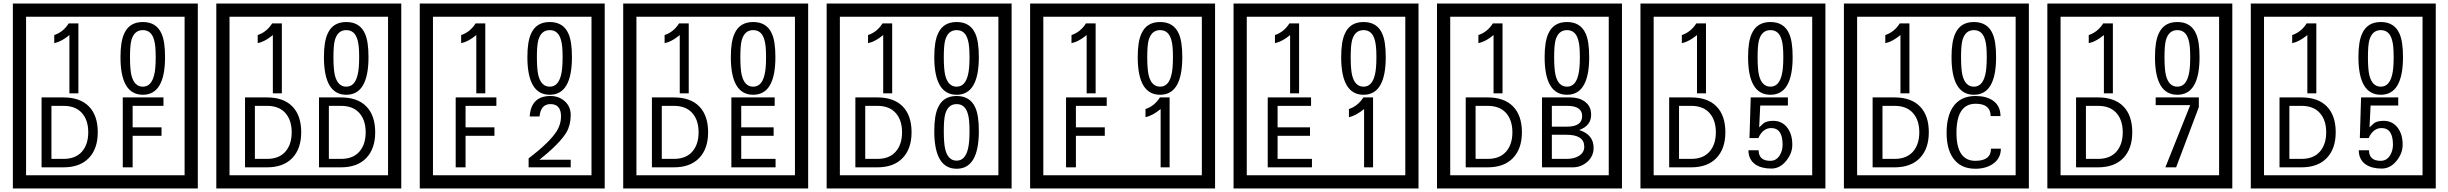

<svg xmlns="http://www.w3.org/2000/svg" viewBox="-20 -980 13900 1090"><path d="M1103 90H53V-960H1103ZM1028 15V-885H128V15ZM425 -450H374V-781Q328 -743 288 -735V-781Q339 -798 370 -847H425ZM917 -656Q917 -442 791 -442Q664 -442 664 -656Q664 -744 685 -789Q714 -855 791 -855Q868 -855 897 -789Q917 -745 917 -656ZM864 -656Q864 -723 855 -752Q840 -809 791 -809Q742 -809 726 -752Q718 -723 718 -656Q718 -587 726 -553Q742 -488 791 -488Q839 -488 855 -554Q864 -587 864 -656ZM535 -229Q535 -136 484.5 -83Q434 -30 340 -30H216V-427H340Q435 -427 485 -375.5Q535 -324 535 -229ZM481 -229Q481 -298 445 -338.5Q409 -379 341 -379H272V-78H341Q409 -78 445 -119Q481 -160 481 -229ZM908 -379H733V-257H897V-209H733V-30H677V-427H908Z M2258 90H1208V-960H2258ZM2183 15V-885H1283V15ZM1580 -450H1529V-781Q1483 -743 1443 -735V-781Q1494 -798 1525 -847H1580ZM2072 -656Q2072 -442 1946 -442Q1819 -442 1819 -656Q1819 -744 1840 -789Q1869 -855 1946 -855Q2023 -855 2052 -789Q2072 -745 2072 -656ZM2019 -656Q2019 -723 2010 -752Q1995 -809 1946 -809Q1897 -809 1881 -752Q1873 -723 1873 -656Q1873 -587 1881 -553Q1897 -488 1946 -488Q1994 -488 2010 -554Q2019 -587 2019 -656ZM1690 -229Q1690 -136 1639.5 -83Q1589 -30 1495 -30H1371V-427H1495Q1590 -427 1640 -375.5Q1690 -324 1690 -229ZM1636 -229Q1636 -298 1600 -338.5Q1564 -379 1496 -379H1427V-78H1496Q1564 -78 1600 -119Q1636 -160 1636 -229ZM2110 -229Q2110 -136 2059.5 -83Q2009 -30 1915 -30H1791V-427H1915Q2010 -427 2060 -375.5Q2110 -324 2110 -229ZM2056 -229Q2056 -298 2020 -338.5Q1984 -379 1916 -379H1847V-78H1916Q1984 -78 2020 -119Q2056 -160 2056 -229Z M3413 90H2363V-960H3413ZM3338 15V-885H2438V15ZM2735 -450H2684V-781Q2638 -743 2598 -735V-781Q2649 -798 2680 -847H2735ZM3227 -656Q3227 -442 3101 -442Q2974 -442 2974 -656Q2974 -744 2995 -789Q3024 -855 3101 -855Q3178 -855 3207 -789Q3227 -745 3227 -656ZM3174 -656Q3174 -723 3165 -752Q3150 -809 3101 -809Q3052 -809 3036 -752Q3028 -723 3028 -656Q3028 -587 3036 -553Q3052 -488 3101 -488Q3149 -488 3165 -554Q3174 -587 3174 -656ZM2798 -379H2623V-257H2787V-209H2623V-30H2567V-427H2798ZM3220 -30H2981V-81Q3102 -173 3142 -238Q3165 -276 3165 -319Q3165 -389 3105 -389Q3050 -389 3043 -319H2987Q2995 -435 3105 -435Q3153 -435 3186.5 -405Q3220 -375 3220 -327Q3220 -271 3196 -229Q3158 -165 3042 -73H3220Z M4568 90H3518V-960H4568ZM4493 15V-885H3593V15ZM3890 -450H3839V-781Q3793 -743 3753 -735V-781Q3804 -798 3835 -847H3890ZM4382 -656Q4382 -442 4256 -442Q4129 -442 4129 -656Q4129 -744 4150 -789Q4179 -855 4256 -855Q4333 -855 4362 -789Q4382 -745 4382 -656ZM4329 -656Q4329 -723 4320 -752Q4305 -809 4256 -809Q4207 -809 4191 -752Q4183 -723 4183 -656Q4183 -587 4191 -553Q4207 -488 4256 -488Q4304 -488 4320 -554Q4329 -587 4329 -656ZM4000 -229Q4000 -136 3949.5 -83Q3899 -30 3805 -30H3681V-427H3805Q3900 -427 3950 -375.5Q4000 -324 4000 -229ZM3946 -229Q3946 -298 3910 -338.5Q3874 -379 3806 -379H3737V-78H3806Q3874 -78 3910 -119Q3946 -160 3946 -229ZM4383 -30H4132V-427H4378V-379H4188V-257H4372V-209H4188V-78H4383Z M5723 90H4673V-960H5723ZM5648 15V-885H4748V15ZM5045 -450H4994V-781Q4948 -743 4908 -735V-781Q4959 -798 4990 -847H5045ZM5537 -656Q5537 -442 5411 -442Q5284 -442 5284 -656Q5284 -744 5305 -789Q5334 -855 5411 -855Q5488 -855 5517 -789Q5537 -745 5537 -656ZM5484 -656Q5484 -723 5475 -752Q5460 -809 5411 -809Q5362 -809 5346 -752Q5338 -723 5338 -656Q5338 -587 5346 -553Q5362 -488 5411 -488Q5459 -488 5475 -554Q5484 -587 5484 -656ZM5155 -229Q5155 -136 5104.5 -83Q5054 -30 4960 -30H4836V-427H4960Q5055 -427 5105 -375.5Q5155 -324 5155 -229ZM5101 -229Q5101 -298 5065 -338.5Q5029 -379 4961 -379H4892V-78H4961Q5029 -78 5065 -119Q5101 -160 5101 -229ZM5537 -236Q5537 -22 5411 -22Q5284 -22 5284 -236Q5284 -324 5305 -369Q5334 -435 5411 -435Q5488 -435 5517 -369Q5537 -325 5537 -236ZM5484 -236Q5484 -303 5475 -332Q5460 -389 5411 -389Q5362 -389 5346 -332Q5338 -303 5338 -236Q5338 -167 5346 -133Q5362 -68 5411 -68Q5459 -68 5475 -134Q5484 -167 5484 -236Z M6878 90H5828V-960H6878ZM6803 15V-885H5903V15ZM6200 -450H6149V-781Q6103 -743 6063 -735V-781Q6114 -798 6145 -847H6200ZM6692 -656Q6692 -442 6566 -442Q6439 -442 6439 -656Q6439 -744 6460 -789Q6489 -855 6566 -855Q6643 -855 6672 -789Q6692 -745 6692 -656ZM6639 -656Q6639 -723 6630 -752Q6615 -809 6566 -809Q6517 -809 6501 -752Q6493 -723 6493 -656Q6493 -587 6501 -553Q6517 -488 6566 -488Q6614 -488 6630 -554Q6639 -587 6639 -656ZM6263 -379H6088V-257H6252V-209H6088V-30H6032V-427H6263ZM6620 -30H6569V-361Q6523 -323 6483 -315V-361Q6534 -378 6565 -427H6620Z M8033 90H6983V-960H8033ZM7958 15V-885H7058V15ZM7355 -450H7304V-781Q7258 -743 7218 -735V-781Q7269 -798 7300 -847H7355ZM7847 -656Q7847 -442 7721 -442Q7594 -442 7594 -656Q7594 -744 7615 -789Q7644 -855 7721 -855Q7798 -855 7827 -789Q7847 -745 7847 -656ZM7794 -656Q7794 -723 7785 -752Q7770 -809 7721 -809Q7672 -809 7656 -752Q7648 -723 7648 -656Q7648 -587 7656 -553Q7672 -488 7721 -488Q7769 -488 7785 -554Q7794 -587 7794 -656ZM7428 -30H7177V-427H7423V-379H7233V-257H7417V-209H7233V-78H7428ZM7775 -30H7724V-361Q7678 -323 7638 -315V-361Q7689 -378 7720 -427H7775Z M9188 90H8138V-960H9188ZM9113 15V-885H8213V15ZM8510 -450H8459V-781Q8413 -743 8373 -735V-781Q8424 -798 8455 -847H8510ZM9002 -656Q9002 -442 8876 -442Q8749 -442 8749 -656Q8749 -744 8770 -789Q8799 -855 8876 -855Q8953 -855 8982 -789Q9002 -745 9002 -656ZM8949 -656Q8949 -723 8940 -752Q8925 -809 8876 -809Q8827 -809 8811 -752Q8803 -723 8803 -656Q8803 -587 8811 -553Q8827 -488 8876 -488Q8924 -488 8940 -554Q8949 -587 8949 -656ZM8620 -229Q8620 -136 8569.5 -83Q8519 -30 8425 -30H8301V-427H8425Q8520 -427 8570 -375.5Q8620 -324 8620 -229ZM8566 -229Q8566 -298 8530 -338.5Q8494 -379 8426 -379H8357V-78H8426Q8494 -78 8530 -119Q8566 -160 8566 -229ZM9027 -141Q9027 -93 8991.5 -61.5Q8956 -30 8908 -30H8734V-427H8893Q8944 -427 8976 -404Q9013 -378 9013 -329Q9013 -266 8945 -242Q9027 -216 9027 -141ZM8962 -321Q8962 -379 8877 -379H8790V-261H8876Q8962 -261 8962 -321ZM8974 -147Q8974 -215 8873 -215H8790V-78H8876Q8913 -78 8940 -93Q8974 -112 8974 -147Z M10343 90H9293V-960H10343ZM10268 15V-885H9368V15ZM9665 -450H9614V-781Q9568 -743 9528 -735V-781Q9579 -798 9610 -847H9665ZM10157 -656Q10157 -442 10031 -442Q9904 -442 9904 -656Q9904 -744 9925 -789Q9954 -855 10031 -855Q10108 -855 10137 -789Q10157 -745 10157 -656ZM10104 -656Q10104 -723 10095 -752Q10080 -809 10031 -809Q9982 -809 9966 -752Q9958 -723 9958 -656Q9958 -587 9966 -553Q9982 -488 10031 -488Q10079 -488 10095 -554Q10104 -587 10104 -656ZM9775 -229Q9775 -136 9724.5 -83Q9674 -30 9580 -30H9456V-427H9580Q9675 -427 9725 -375.5Q9775 -324 9775 -229ZM9721 -229Q9721 -298 9685 -338.5Q9649 -379 9581 -379H9512V-78H9581Q9649 -78 9685 -119Q9721 -160 9721 -229ZM10155 -160Q10156 -111 10120.5 -67Q10085 -23 10036 -23Q9981 -23 9946 -46Q9906 -74 9906 -127H9964Q9964 -67 10030 -67Q10064 -67 10083 -97Q10100 -124 10100 -159Q10100 -253 10035 -253Q9988 -253 9962 -196H9912L9919 -427H10130V-381H9973L9967 -257Q9980 -269 9993 -281Q10012 -294 10047 -294Q10099 -294 10129 -252Q10155 -215 10155 -160Z M11498 90H10448V-960H11498ZM11423 15V-885H10523V15ZM10820 -450H10769V-781Q10723 -743 10683 -735V-781Q10734 -798 10765 -847H10820ZM11312 -656Q11312 -442 11186 -442Q11059 -442 11059 -656Q11059 -744 11080 -789Q11109 -855 11186 -855Q11263 -855 11292 -789Q11312 -745 11312 -656ZM11259 -656Q11259 -723 11250 -752Q11235 -809 11186 -809Q11137 -809 11121 -752Q11113 -723 11113 -656Q11113 -587 11121 -553Q11137 -488 11186 -488Q11234 -488 11250 -554Q11259 -587 11259 -656ZM10930 -229Q10930 -136 10879.5 -83Q10829 -30 10735 -30H10611V-427H10735Q10830 -427 10880 -375.5Q10930 -324 10930 -229ZM10876 -229Q10876 -298 10840 -338.5Q10804 -379 10736 -379H10667V-78H10736Q10804 -78 10840 -119Q10876 -160 10876 -229ZM11339 -136Q11339 -80 11293 -49Q11253 -22 11194 -22Q11109 -22 11067 -84Q11031 -136 11031 -226Q11031 -317 11066 -371Q11108 -435 11195 -435Q11257 -435 11294 -409Q11337 -379 11337 -321H11281Q11281 -391 11196 -391Q11087 -391 11087 -226Q11087 -67 11194 -67Q11283 -67 11283 -136Z M12653 90H11603V-960H12653ZM12578 15V-885H11678V15ZM11975 -450H11924V-781Q11878 -743 11838 -735V-781Q11889 -798 11920 -847H11975ZM12467 -656Q12467 -442 12341 -442Q12214 -442 12214 -656Q12214 -744 12235 -789Q12264 -855 12341 -855Q12418 -855 12447 -789Q12467 -745 12467 -656ZM12414 -656Q12414 -723 12405 -752Q12390 -809 12341 -809Q12292 -809 12276 -752Q12268 -723 12268 -656Q12268 -587 12276 -553Q12292 -488 12341 -488Q12389 -488 12405 -554Q12414 -587 12414 -656ZM12085 -229Q12085 -136 12034.5 -83Q11984 -30 11890 -30H11766V-427H11890Q11985 -427 12035 -375.5Q12085 -324 12085 -229ZM12031 -229Q12031 -298 11995 -338.5Q11959 -379 11891 -379H11822V-78H11891Q11959 -78 11995 -119Q12031 -160 12031 -229ZM12463 -372 12334 -30H12273L12414 -383H12218V-427H12463Z M13808 90H12758V-960H13808ZM13733 15V-885H12833V15ZM13130 -450H13079V-781Q13033 -743 12993 -735V-781Q13044 -798 13075 -847H13130ZM13622 -656Q13622 -442 13496 -442Q13369 -442 13369 -656Q13369 -744 13390 -789Q13419 -855 13496 -855Q13573 -855 13602 -789Q13622 -745 13622 -656ZM13569 -656Q13569 -723 13560 -752Q13545 -809 13496 -809Q13447 -809 13431 -752Q13423 -723 13423 -656Q13423 -587 13431 -553Q13447 -488 13496 -488Q13544 -488 13560 -554Q13569 -587 13569 -656ZM13240 -229Q13240 -136 13189.5 -83Q13139 -30 13045 -30H12921V-427H13045Q13140 -427 13190 -375.5Q13240 -324 13240 -229ZM13186 -229Q13186 -298 13150 -338.5Q13114 -379 13046 -379H12977V-78H13046Q13114 -78 13150 -119Q13186 -160 13186 -229ZM13620 -160Q13621 -111 13585.5 -67Q13550 -23 13501 -23Q13446 -23 13411 -46Q13371 -74 13371 -127H13429Q13429 -67 13495 -67Q13529 -67 13548 -97Q13565 -124 13565 -159Q13565 -253 13500 -253Q13453 -253 13427 -196H13377L13384 -427H13595V-381H13438L13432 -257Q13445 -269 13458 -281Q13477 -294 13512 -294Q13564 -294 13594 -252Q13620 -215 13620 -160Z"/></svg>

Font: Unicode BMP Fallback SIL
Style: Regular
Weight: 400
Foundry: NRSI, SIL International
Version: Version 5.1 Based on Unicode 5.1